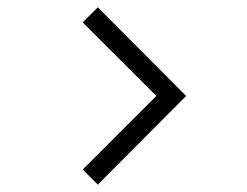

<svg xmlns="http://www.w3.org/2000/svg" viewBox="-20 -593 681 530"><path d="M250 -83.3 493.8 -328.1 250 -572.9 208.3 -531.2 411.5 -328.1 208.3 -125Z"/></svg>

Font: Manrope3
Style: Regular
Weight: 400
Width: 4
Designer: Mikhail Sharanda
Foundry: Mikhail Sharanda
Version: Version 3.000;PS 003.000;hotconv 1.0.88;makeotf.lib2.5.64775